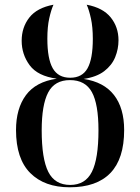

<svg xmlns="http://www.w3.org/2000/svg" viewBox="-20 -785 595 815"><path d="M276 10Q169 10 108.5 -50.5Q48 -111 48 -233Q48 -324 90 -381Q132 -438 221 -451Q140 -462 106 -508Q72 -554 72 -612Q72 -669 104.5 -710.5Q137 -752 207 -765Q197 -743 189 -707Q181 -671 181 -621Q181 -535 204 -495Q227 -455 278 -455Q329 -455 351.5 -495Q374 -535 374 -620Q374 -670 366 -706.5Q358 -743 348 -765Q417 -752 450 -711Q483 -670 483 -614Q483 -577 469 -542.5Q455 -508 422.5 -483Q390 -458 335 -450Q421 -437 464 -381.5Q507 -326 507 -233Q507 -111 448.5 -50.5Q390 10 276 10ZM278 0Q342 0 370 -55.5Q398 -111 398 -232Q398 -343 370 -394Q342 -445 277 -445Q212 -445 184.5 -392.5Q157 -340 157 -232Q157 -111 185 -55.5Q213 0 278 0Z"/></svg>

Font: Noto Serif Display SemiCondensed Medium
Style: Regular
Weight: 500
Width: 4
Designer: Monotype Design Team
Foundry: Monotype Imaging Inc.
Version: Version 2.009